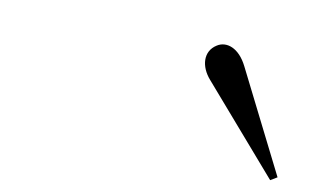

<svg xmlns="http://www.w3.org/2000/svg" viewBox="-43 -973 685 424"><g transform="rotate(10 300.0 -761.0)"><path d="M413 -817 582 -622 597 -631 482 -860C463 -898 434 -907 414 -894C387 -877 390 -843 413 -817Z"/></g></svg>

Font: Louise
Style: Regular
Weight: 400
Designer: Ange Degheest & Luna Delabre & Camille Depalle
Foundry: Velvetyne Type Foundry
Version: Version 1.000;FEAKit 1.0